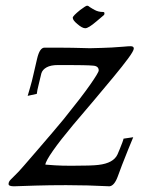

<svg xmlns="http://www.w3.org/2000/svg" viewBox="-20 -649 514 673"><path d="M29 4Q10 4 10 -4Q10 -12 17.5 -19.5Q25 -27 32 -34Q43 -44 64.5 -69Q86 -94 112.5 -124.5Q139 -155 163.5 -184Q188 -213 203 -231Q266 -309 296 -352Q326 -395 326 -402Q326 -418 305 -419Q295 -420 270 -420.5Q245 -421 219.5 -421Q194 -421 183 -421Q158 -421 143.5 -413Q129 -405 125 -392Q121 -374 115.5 -352.5Q110 -331 109 -320L77 -313Q80 -324 86 -344Q92 -364 97 -387L110 -443Q119 -482 136 -482Q157 -482 183 -482Q209 -482 233.5 -481.5Q258 -481 275 -480.5Q292 -480 295 -480Q344 -481 372 -482.5Q400 -484 414.5 -485.5Q429 -487 438 -487Q449 -487 449 -479Q449 -471 429.5 -444.5Q410 -418 378.5 -380Q347 -342 310 -298Q273 -254 237 -212Q191 -157 165.5 -120.5Q140 -84 139 -72Q150 -71 173 -69.5Q196 -68 230 -68Q303 -68 325 -71Q378 -77 392 -108Q395 -115 400 -127Q405 -139 409 -150Q413 -161 413 -163L447 -168Q441 -154 429.5 -125.5Q418 -97 407.5 -70Q397 -43 393 -31Q381 2 364 4Q326 2 287.5 1Q249 0 212 0Q154 0 105 1.5Q56 3 29 4ZM279 -550Q268 -550 251 -565Q235 -578 235 -587Q235 -593 261 -614Q281 -629 285 -629Q290 -629 295 -624Q300 -621 304 -618.5Q308 -616 312 -614Q325 -607 341 -607Q346 -607 346 -603Q347 -599 344 -596L318 -574Q290 -550 279 -550Z"/></svg>

Font: Luxurious Roman
Style: Regular
Weight: 400
Designer: Robert E. Leuschke
Foundry: Robert E. Leuschke
Version: Version 1.010; ttfautohint (v1.8.3)